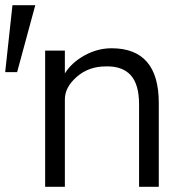

<svg xmlns="http://www.w3.org/2000/svg" viewBox="-61 -720 700 740"><path d="M-41 -442 -13 -700H75L5 -442ZM113 0V-525H189V-437Q215 -479 265 -506.5Q315 -534 369 -534Q551 -534 551 -323V0H475V-318Q475 -395 442.5 -430.5Q410 -466 346 -464Q281 -464 235 -424Q189 -384 189 -337V0H151Z"/></svg>

Font: Easer Grotesk Light
Style: Regular
Weight: 300
Designer: Boardeaser, Bonnie Shaver-Troup, Thomas Jockin
Foundry: Lexend
Version: Version 1.008;Glyphs 3.1.2 (3151)